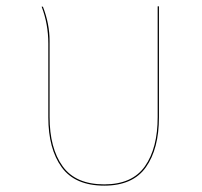

<svg xmlns="http://www.w3.org/2000/svg" viewBox="-20 -577 634 604"><path d="M480 -557V-208Q480 -109 439 -51Q398 7 308 7Q216 7 174 -51Q132 -109 132 -208V-440Q132 -501 111 -556H115Q136 -502 136 -448V-209Q136 -111 177 -54Q218 3 308 3Q396 3 436 -54Q476 -111 476 -209V-557Z"/></svg>

Font: FiraGO Four
Style: Regular
Weight: 100
Designer: bBox Type
Foundry: bBox Type GmbH
Version: Version 1.001